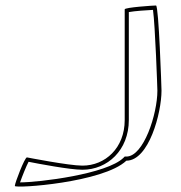

<svg xmlns="http://www.w3.org/2000/svg" viewBox="-20 -723 658 699"><path d="M34 -46C34 -36 356 -58 440 -138C522 -138 568 -312 568 -393C568 -400 558 -703 548 -703C538 -703 434 -696 434 -689V-286C434 -184 363 -120 280 -120C231 -120 78 -150 78 -150C70 -150 34 -57 34 -46ZM53 -59C61 -82 76 -119 84 -134C119 -127 235 -105 280 -105C371 -105 449 -176 449 -286V-679C470 -683 516 -686 537 -687C545 -630 553 -400 553 -393C553 -308 503 -153 440 -153H434L430 -149C370 -89 121 -59 53 -59Z"/></svg>

Font: Ampere
Style: OuLn
Weight: 400
Version: Version 1